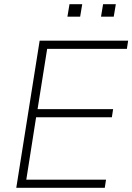

<svg xmlns="http://www.w3.org/2000/svg" viewBox="-20 -900 634 920"><path d="M58 0 170 -705H594L588 -666H206L160 -377H522L516 -338H153L106 -39H488L482 0ZM464 -820 474 -880H535L525 -820ZM303 -820 313 -880H374L364 -820Z"/></svg>

Font: Nunito Sans 12pt ExtraLight
Style: Italic
Weight: 200
Italic angle: -9°
Designer: Vernon Adams
Foundry: Vernon Adams
Version: Version 3.101;gftools[0.9.27]